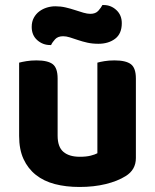

<svg xmlns="http://www.w3.org/2000/svg" viewBox="-20 -728 616 763"><path d="M520 -100Q520 -53 479 -28Q447 -8 400 3.5Q353 15 296 15Q242 15 198 3.5Q154 -8 122.5 -33Q91 -58 73.5 -96Q56 -134 56 -188V-479Q67 -482 85 -485Q103 -488 125 -488Q170 -488 189.5 -473Q209 -458 209 -416V-189Q209 -144 232 -124.5Q255 -105 297 -105Q323 -105 340.5 -109.5Q358 -114 367 -119V-479Q377 -482 395 -485Q413 -488 435 -488Q480 -488 500 -473Q520 -458 520 -416ZM200 -703Q221 -703 240.5 -698.5Q260 -694 278 -688Q296 -682 311.5 -677.5Q327 -673 339 -673Q360 -673 371 -685.5Q382 -698 387 -708H392Q421 -708 442.5 -688Q464 -668 464 -636Q464 -594 437.5 -574Q411 -554 371 -554Q347 -554 327 -558.5Q307 -563 289.5 -569Q272 -575 257.5 -579.5Q243 -584 231 -584Q210 -584 199 -572Q188 -560 183 -549H179Q150 -549 128 -568.5Q106 -588 106 -621Q106 -642 114.5 -657.5Q123 -673 136.5 -683Q150 -693 166.5 -698Q183 -703 200 -703Z"/></svg>

Font: Baloo 2
Style: Bold
Weight: 700
Designer: Sarang Kulkarni and Ek Type
Foundry: Ek Type
Version: Version 1.640;hotconv 1.0.111;makeotfexe 2.5.65597; ttfautoh